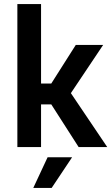

<svg xmlns="http://www.w3.org/2000/svg" viewBox="-20 -720 550 940"><path d="M231 -209H181V0H65V-700H181V-311H231L351 -500H485L327 -264L505 0H365ZM213 50H333L233 200H143Z"/></svg>

Font: Retni Sans
Style: Bold
Weight: 700
Designer: Vitaly Kuzmin
Foundry: ParaType Ltd.
Version: Version 1.00;March 2, 2019;FontCreator 11.5.0.2425 64-bit; t